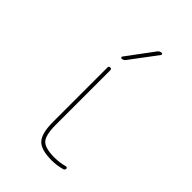

<svg xmlns="http://www.w3.org/2000/svg" viewBox="-224 -844 948 948"><g transform="rotate(45 250.0 -370.0)"><path d="M320.3 9.8Q245.1 9.8 217.8 -20Q190.4 -49.8 190.4 -129.9V-509.8Q190.4 -519.5 200.2 -519.5Q210 -519.5 210 -509.8V-129.9Q210 -57.6 231.9 -33.7Q253.9 -9.8 320.3 -9.8Q355.5 -9.8 389.6 -19.5Q393.6 -20.5 397 -18.6Q400.4 -16.6 400.4 -12.7Q400.4 -2.9 390.6 0Q354.5 9.8 320.3 9.8ZM209 -589.8Q205.1 -589.8 203.6 -593.3Q202.1 -596.7 204.1 -599.6L308.6 -740.2Q316.4 -750 329.1 -750Q333 -750 334.5 -746.6Q335.9 -743.2 334 -740.2L228.5 -599.6Q220.7 -589.8 209 -589.8Z"/></g></svg>

Font: Rounded-X Mgen+ 1mn thin
Style: Regular
Weight: 100
Designer: [Source Han Sans]
Ryoko NISHIZUKA  (kana & ideographs); Paul D. Hunt (Latin, Greek & Cyrillic); Wenlong ZHANG  (bopomofo
Version: Version 1.059.20150602